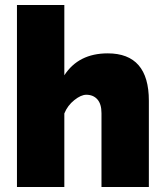

<svg xmlns="http://www.w3.org/2000/svg" viewBox="-20 -750 661 770"><path d="M577 -346V0H387V-296Q387 -333 370.5 -351.5Q354 -370 326 -370Q305 -370 278 -348.5Q251 -327 238 -295V0H48V-730H238V-448Q295 -536 412 -536Q577 -536 577 -346Z"/></svg>

Font: Raleway
Style: Heavy
Weight: 900
Designer: Matt McInerney, Pablo Impallari, Rodrigo Fuenzalida
Foundry: Matt McInerney, Pablo Impallari, Rodrigo Fuenzalida
Version: Version 2.001